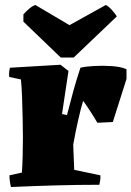

<svg xmlns="http://www.w3.org/2000/svg" viewBox="-20 -742 528 771"><path d="M24 9Q18 -15 18 -38L68 -49Q70 -79 71 -115Q72 -151 72 -189Q72 -225 71 -268.5Q70 -312 68.5 -353.5Q67 -395 64 -423L17 -433Q15 -452 20 -470Q71 -473 121.5 -476Q172 -479 223 -482L255 -457L229 -284L249 -280Q263 -335 275 -378.5Q287 -422 303 -470Q322 -475 357.5 -477Q393 -479 429.5 -476.5Q466 -474 488 -464V-425L433 -252L371 -249Q359 -270 342 -296Q325 -322 314 -337Q306 -313 294.5 -262.5Q283 -212 274 -161L278 -60L383 -38Q384 -28 382.5 -19Q381 -10 379 0Q291 0 202 2.5Q113 5 24 9ZM224 -511 74 -655V-684Q83 -695 96.5 -706.5Q110 -718 122 -722L259 -641L405 -722Q416 -717 430.5 -700.5Q445 -684 449 -676L276 -511Z"/></svg>

Font: Labrada Black
Style: Regular
Weight: 900
Designer: Mercedes Jáuregui
Foundry: Omnibus-Type Team
Version: Version 1.000; ttfautohint (v1.8.4.7-5d5b)